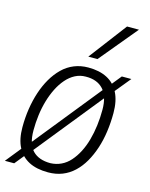

<svg xmlns="http://www.w3.org/2000/svg" viewBox="-123 -866 742 952"><g transform="rotate(15 247.5 -390.0)"><path d="M448 -544H497L415 -444L414 -445L106 -63L104 -64L44 10H-4L79 -93L81 -91L392 -477L393 -476ZM217 10Q158 10 118.5 -10.5Q79 -31 58 -71.5Q37 -112 37 -174Q37 -223 44 -268.5Q51 -314 64.5 -355Q78 -396 98 -430.5Q118 -465 144.5 -491Q171 -517 204.5 -530.5Q238 -544 277 -544Q334 -544 373.5 -523.5Q413 -503 434 -461.5Q455 -420 455 -358Q455 -309 448.5 -262.5Q442 -216 428.5 -175Q415 -134 395.5 -100Q376 -66 349.5 -41Q323 -16 290 -3Q257 10 217 10ZM217 -37Q246 -38 271.5 -50Q297 -62 317 -84.5Q337 -107 352.5 -137Q368 -167 378 -203Q388 -239 393 -278.5Q398 -318 398 -359Q398 -429 366 -463.5Q334 -498 276 -497Q247 -497 222 -484Q197 -471 176.5 -447.5Q156 -424 140.5 -393Q125 -362 114.5 -326Q104 -290 99 -251Q94 -212 94 -173Q94 -102 125.5 -69.5Q157 -37 217 -37ZM262 -596 409 -790H470L309 -596Z"/></g></svg>

Font: Georama Light
Style: Italic
Weight: 300
Italic angle: -9°
Designer: Jean-Baptiste Levee
Foundry: Production Type
Version: Version 1.001